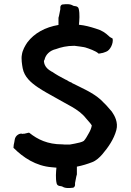

<svg xmlns="http://www.w3.org/2000/svg" viewBox="-20 -840 639 939"><path d="M46 -117C93 -70 155 -28 234 -22C242 -21 248 -21 256 -20C254 0 251 32 257 57C261 73 280 69 284 72C299 82 319 80 337 78H338C351 72 346 57 347 55C351 38 352 25 356 13V-25C382 -30 408 -38 431 -47C450 -54 468 -71 480 -85C509 -119 537 -159 549 -204C559 -241 541 -274 527 -294C510 -315 493 -333 473 -352C433 -388 379 -410 332 -434V-435C322 -439 313 -443 303 -450H302C275 -464 255 -475 235 -489H234C215 -499 197 -515 195 -539V-543C196 -545 197 -547 198 -548V-549C204 -574 224 -592 250 -599H251C278 -609 306 -616 344 -616C347 -616 397 -609 397 -608C413 -603 449 -591 462 -578H464C468 -578 471 -579 475 -580C481 -580 491 -584 499 -587C519 -594 535 -628 531 -650L530 -652L519 -658C517 -659 515 -661 513 -663C495 -680 477 -692 449 -700C421 -709 396 -716 366 -719C368 -739 371 -772 365 -797C361 -813 342 -809 338 -812C323 -822 303 -820 285 -818H284C271 -812 276 -797 275 -795C271 -778 270 -765 266 -753V-718C201 -707 148 -678 114 -633C103 -617 90 -595 87 -572C83 -553 88 -522 91 -506C99 -464 131 -436 165 -413C193 -394 220 -380 250 -363C305 -330 365 -307 400 -262C405 -255 427 -233 429 -226C426 -211 421 -200 414 -188C406 -174 400 -162 390 -151C386 -148 378 -145 370 -143C356 -140 337 -135 321 -133H305C299 -133 293 -133 285 -134H284C213 -134 164 -158 124 -190L122 -191H120C109 -189 99 -185 95 -186H93C92 -186 92 -185 91 -185C79 -191 55 -179 52 -157L50 -145C48 -136 46 -128 46 -119Z"/></svg>

Font: Hussar Pisanka
Style: Sbd
Weight: 600
Designer: Robert Jablonski
Foundry: Cannot Into Space Fonts
Version: Version 1.070